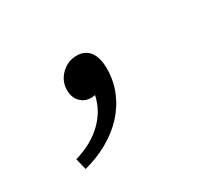

<svg xmlns="http://www.w3.org/2000/svg" viewBox="-75 -304 751 660"><g transform="rotate(-30 300.0 26.5)"><path d="M105 203 94 158Q163 138 206 96Q249 54 260 -1Q250 1 245 1Q219 1 202 -16.5Q185 -34 185 -63Q185 -99 211 -124.5Q237 -150 273 -150Q305 -150 323 -127Q341 -104 341 -60Q341 -12 323.5 30.5Q306 73 274.5 107Q243 141 199.5 165.5Q156 190 105 203Z"/></g></svg>

Font: Source Code Pro
Style: Italic
Weight: 400
Italic angle: -11°
Monospace: yes
Designer: Paul D. Hunt, Teo Tuominen
Foundry: Adobe Systems Incorporated
Version: Version 1.050;PS 1.000;hotconv 16.6.51;makeotf.lib2.5.65220